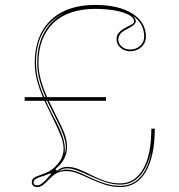

<svg xmlns="http://www.w3.org/2000/svg" viewBox="-20 -744 728 779"><path d="M131 15Q121 15 115 9.5Q109 4 109 -4Q109 -15 116 -21Q123 -27 141 -33Q153 -37 166.5 -42.5Q180 -48 193 -58Q217 -78 227.5 -98Q238 -118 238 -140Q238 -165 226 -195Q214 -225 197 -259Q180 -293 162.5 -330.5Q145 -368 133 -408Q121 -448 121 -489Q121 -533 131.5 -570Q142 -607 162.5 -635.5Q183 -664 213 -684Q243 -704 281.5 -714Q320 -724 366 -724Q414 -724 452 -715Q490 -706 517 -689Q544 -672 558 -648.5Q572 -625 572 -595Q572 -570 553.5 -553Q535 -536 508 -536Q493 -536 480.5 -542.5Q468 -549 460.5 -560Q453 -571 453 -584Q453 -599 460 -608.5Q467 -618 478 -625Q489 -632 499.5 -637Q510 -642 517 -646.5Q524 -651 524 -657Q524 -672 503 -683.5Q482 -695 446 -701.5Q410 -708 366 -708Q312 -708 269 -693.5Q226 -679 196.5 -650.5Q167 -622 151.5 -581.5Q136 -541 136 -489Q136 -452 147.5 -413.5Q159 -375 176.5 -338.5Q194 -302 210 -270Q227 -238 239.5 -207.5Q252 -177 252 -148Q252 -125 241.5 -102.5Q231 -80 205 -58L212 -51Q219 -57 225.5 -60.5Q232 -64 239 -65.5Q246 -67 252 -67Q276 -67 300.5 -57Q325 -47 351 -33.5Q377 -20 406 -10Q435 0 468 0Q527 0 560.5 -58Q594 -116 594 -222H608Q608 -165 598.5 -121Q589 -77 571 -46.5Q553 -16 527 -0.5Q501 15 468 15Q435 15 405 5Q375 -5 348 -17.5Q321 -30 296.5 -40Q272 -50 249 -50Q227 -50 210.5 -41.5Q194 -33 173 -10Q159 4 150 9.5Q141 15 131 15ZM131 8Q139 8 147 2.5Q155 -3 168 -16Q174 -23 178 -28Q182 -33 187 -37L184 -41Q177 -38 168.5 -34.5Q160 -31 143 -26Q130 -22 123 -16.5Q116 -11 116 -4Q116 8 131 8ZM468 10Q502 10 527.5 -6.5Q553 -23 570.5 -56Q588 -89 595 -137Q581 -69 549 -32Q517 5 468 5Q441 5 413 -3.5Q385 -12 339 -33Q307 -48 287 -54.5Q267 -61 252 -61Q247 -61 242 -60Q237 -59 231.5 -57Q226 -55 220 -50Q227 -52 234 -54Q241 -56 249 -56Q266 -56 286.5 -49.5Q307 -43 341 -26Q384 -6 412 2Q440 10 468 10ZM80 -335V-350H410V-335ZM242 -121Q245 -128 246 -134.5Q247 -141 247 -148Q247 -169 235.5 -200Q224 -231 197 -283Q173 -329 158.5 -365Q144 -401 137.5 -431Q131 -461 131 -489Q131 -563 161 -615Q191 -667 245 -693Q216 -680 193.5 -660.5Q171 -641 156 -615.5Q141 -590 133.5 -558.5Q126 -527 126 -489Q126 -445 141.5 -397Q157 -349 193 -279Q211 -246 222 -221Q233 -196 238 -176.5Q243 -157 243 -140Q243 -136 243 -131Q243 -126 242 -121ZM508 -543Q532 -543 548.5 -558Q565 -573 565 -595Q565 -622 553.5 -643.5Q542 -665 517 -681Q523 -676 527 -670Q531 -664 531 -657Q531 -650 521.5 -642Q512 -634 490 -623Q480 -618 473.5 -612Q467 -606 463.5 -599Q460 -592 460 -584Q460 -567 474 -555Q488 -543 508 -543Z"/></svg>

Font: Kalnia Glaze Thin
Style: Regular
Weight: 100
Version: Version 1.110